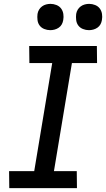

<svg xmlns="http://www.w3.org/2000/svg" viewBox="-20 -973 549 993"><path d="M28 0 27 -88H157L250 -647H132L131 -735H481L482 -647H352L259 -88H377L378 0ZM440 -817Q424 -817 409 -823Q394 -829 385 -841Q376 -853 374 -869Q372 -885 374 -901Q376 -913 382 -923Q388 -933 397.5 -940Q407 -947 418.5 -950Q430 -953 441 -953Q457 -953 472 -947Q487 -941 496 -929Q505 -917 507.5 -901Q510 -885 507 -869Q505 -857 499.5 -847Q494 -837 484 -830Q474 -823 462.5 -820Q451 -817 440 -817ZM240 -817Q224 -817 209 -823Q194 -829 185 -841Q176 -853 174 -869Q172 -885 174 -901Q176 -913 182 -923Q188 -933 197.5 -940Q207 -947 218.5 -950Q230 -953 241 -953Q257 -953 272 -947Q287 -941 296 -929Q305 -917 307.5 -901Q310 -885 307 -869Q305 -857 299.5 -847Q294 -837 284 -830Q274 -823 262.5 -820Q251 -817 240 -817Z"/></svg>

Font: Iosevka Curly Slab Semibold
Style: Italic
Weight: 600
Italic angle: -9°
Monospace: yes
Designer: Belleve Invis
Foundry: Belleve Invis
Version: Version 22.1.2; ttfautohint (v1.8.4)